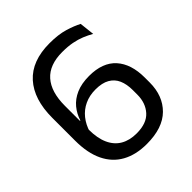

<svg xmlns="http://www.w3.org/2000/svg" viewBox="-183 -772 907 907"><g transform="rotate(-45 270.0 -319.0)"><path d="M279.8 12.1Q207.4 12.1 156.2 -16.2Q104.9 -44.5 78 -100.4Q51 -156.3 51 -239.2V-391.5Q51 -514.7 111.8 -582.3Q172.5 -649.9 291.1 -649.9Q349.9 -649.9 390.8 -637.5Q431.7 -625.1 459.7 -610.3L468.1 -535.1Q446.7 -547.4 422.9 -557.2Q399.2 -566.9 370.3 -572.5Q341.4 -578.1 304.1 -578.1Q218.2 -578.1 175.8 -530.1Q133.3 -482.2 133.3 -389.2V-230.1Q133.3 -172.7 150.9 -134.2Q168.4 -95.7 201.4 -76.5Q234.4 -57.3 281.3 -57.3Q348.3 -57.3 380.5 -93.2Q412.7 -129.1 412.7 -185.1V-215.2Q412.7 -254.3 400.4 -282.7Q388 -311.1 361.1 -326.5Q334.2 -342 290.3 -342Q249.7 -342 217.5 -326.9Q185.2 -311.9 162.9 -284.1Q140.5 -256.3 129.5 -218.3L121.7 -288.7H136Q146.3 -322.6 168.6 -349.7Q190.9 -376.8 227 -392.7Q263.2 -408.5 313.9 -408.5Q403.9 -408.5 449.3 -358.1Q494.6 -307.6 494.6 -216.6V-183.9Q494.6 -95.4 440.5 -41.6Q386.3 12.1 279.8 12.1Z"/></g></svg>

Font: Anek Devanagari Medium
Style: Regular
Weight: 500
Designer: Kailash Malviya (Devanagari) & Yesha Goshar (Latin)
Foundry: Ek Type
Version: Version 1.003